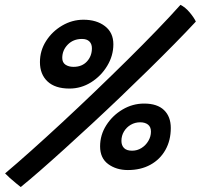

<svg xmlns="http://www.w3.org/2000/svg" viewBox="-46 -738 809 774"><path d="M37.5 16Q30.5 10.5 18 0.2Q5.5 -10 -6.8 -21Q-19 -32 -25.5 -39Q21.5 -78.5 80.2 -131Q139 -183.5 204.5 -244.2Q270 -305 337 -369.2Q404 -433.5 467.5 -496.2Q531 -559 586 -616Q641 -673 681.5 -718.5Q701.5 -708.5 719 -687.5Q736.5 -666.5 743.5 -651Q705.5 -610 657 -560.8Q608.5 -511.5 553.5 -457.5Q498.5 -403.5 440.5 -348Q382.5 -292.5 325 -239.2Q267.5 -186 214.5 -138Q161.5 -90 116.2 -50.5Q71 -11 37.5 16ZM486.5 -130.5Q507 -130.5 524.2 -141.2Q541.5 -152 552 -169.8Q562.5 -187.5 562.5 -207.5Q562.5 -226.5 550.5 -235.8Q538.5 -245 519 -245Q498.5 -245 481.2 -235Q464 -225 453.8 -208Q443.5 -191 443.5 -170Q443.5 -152 454 -141.2Q464.5 -130.5 486.5 -130.5ZM469.5 -52.5Q423 -52.5 390.2 -76.5Q357.5 -100.5 357.5 -148Q357.5 -194 382.5 -233.2Q407.5 -272.5 448 -296.5Q488.5 -320.5 535 -320.5Q588 -320.5 615.2 -294.2Q642.5 -268 642.5 -222Q642.5 -172 620.8 -133.5Q599 -95 560.2 -73.8Q521.5 -52.5 469.5 -52.5ZM234 -381Q176 -381 145.5 -409.8Q115 -438.5 115 -487.5Q115 -534 139.8 -572.8Q164.5 -611.5 204.8 -635Q245 -658.5 290.5 -658.5Q343.5 -658.5 377.2 -632.5Q411 -606.5 411 -559.5Q411 -513.5 386.2 -472.5Q361.5 -431.5 321.2 -406.2Q281 -381 234 -381ZM250.5 -468.5Q284.5 -468.5 304.5 -490.2Q324.5 -512 324.5 -543.5Q324.5 -561 314.2 -571Q304 -581 284.5 -581Q249.5 -581 227.2 -558.2Q205 -535.5 205 -504.5Q205 -486 218 -477.2Q231 -468.5 250.5 -468.5Z"/></svg>

Font: Grandstander Thin SemiBold
Style: Italic
Weight: 600
Italic angle: -15°
Version: Version 1.200